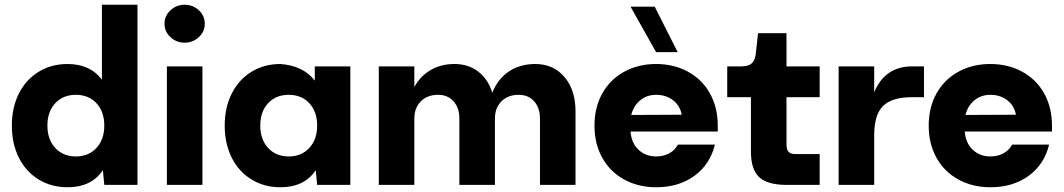

<svg xmlns="http://www.w3.org/2000/svg" viewBox="-20 -780 4488 810"><path d="M414 -62Q366 10 265 10Q197 10 143.5 -22.5Q90 -55 60 -114Q30 -173 30 -250Q30 -327 60 -386Q90 -445 143.5 -477.5Q197 -510 265 -510Q360 -510 410 -444V-760H560V0H420ZM420 -250Q420 -309 387 -344.5Q354 -380 300 -380Q246 -380 213 -344.5Q180 -309 180 -250Q180 -192 213 -156Q246 -120 300 -120Q354 -120 387 -156Q420 -192 420 -250Z M834 -500V0H684V-500ZM844 -680Q844 -647 819 -623.5Q794 -600 759 -600Q724 -600 699 -623.5Q674 -647 674 -680Q674 -713 699 -736.5Q724 -760 759 -760Q794 -760 819 -736.5Q844 -713 844 -680Z M1312 -62Q1264 10 1163 10Q1095 10 1041.5 -22.5Q988 -55 958 -114Q928 -173 928 -250Q928 -327 958 -386Q988 -445 1041.5 -477.5Q1095 -510 1163 -510Q1259 -503 1308 -440V-500H1458V0H1318ZM1318 -250Q1318 -309 1285 -344.5Q1252 -380 1198 -380Q1144 -380 1111 -344.5Q1078 -309 1078 -250Q1078 -192 1111 -156Q1144 -120 1198 -120Q1252 -120 1285 -156Q1318 -192 1318 -250Z M1578 -500H1728V-413Q1754 -460 1797.5 -485Q1841 -510 1898 -510Q1956 -510 1997.5 -478Q2039 -446 2057 -389Q2080 -447 2127 -478.5Q2174 -510 2238 -510Q2315 -510 2361.5 -455Q2408 -400 2408 -310V0H2258V-280Q2258 -325 2233.5 -352.5Q2209 -380 2168 -380Q2123 -380 2095.5 -352.5Q2068 -325 2068 -280V0H1918V-280Q1918 -325 1893.5 -352.5Q1869 -380 1828 -380Q1783 -380 1755.5 -352.5Q1728 -325 1728 -280V0H1578Z M2748 -510Q2823 -510 2882.5 -477.5Q2942 -445 2975 -386Q3008 -327 3008 -250V-225H2640Q2644 -176 2674 -148Q2704 -120 2748 -120Q2779 -120 2803 -133Q2827 -146 2840 -170H2996Q2976 -87 2910 -38.5Q2844 10 2748 10Q2673 10 2613.5 -22.5Q2554 -55 2521 -114Q2488 -173 2488 -250Q2488 -327 2521 -386Q2554 -445 2613.5 -477.5Q2673 -510 2748 -510ZM2856 -296Q2849 -334 2819.5 -357Q2790 -380 2748 -380Q2709 -380 2681 -357Q2653 -334 2643 -295ZM2640 -752H2742L2839 -560H2748Z M3148 -140V-370H3048V-500H3108Q3136 -500 3150.5 -512Q3165 -524 3168 -550L3178 -640H3298V-500H3438V-370H3298V-170Q3298 -148 3307 -139Q3316 -130 3338 -130H3438V0H3298Q3218 0 3183 -32.5Q3148 -65 3148 -140Z M3518 -500H3668V-391Q3714 -500 3828 -500H3878V-370H3828Q3743 -370 3705.5 -333Q3668 -296 3668 -210V0H3518Z M4158 -510Q4233 -510 4292.5 -477.5Q4352 -445 4385 -386Q4418 -327 4418 -250V-225H4050Q4054 -176 4084 -148Q4114 -120 4158 -120Q4189 -120 4213 -133Q4237 -146 4250 -170H4406Q4386 -87 4320 -38.5Q4254 10 4158 10Q4083 10 4023.5 -22.5Q3964 -55 3931 -114Q3898 -173 3898 -250Q3898 -327 3931 -386Q3964 -445 4023.5 -477.5Q4083 -510 4158 -510ZM4266 -296Q4259 -334 4229.5 -357Q4200 -380 4158 -380Q4119 -380 4091 -357Q4063 -334 4053 -295Z"/></svg>

Font: Goli Bold
Style: Regular
Weight: 700
Designer: jaikishan Patel
Foundry: MagicType
Version: Version 1.000